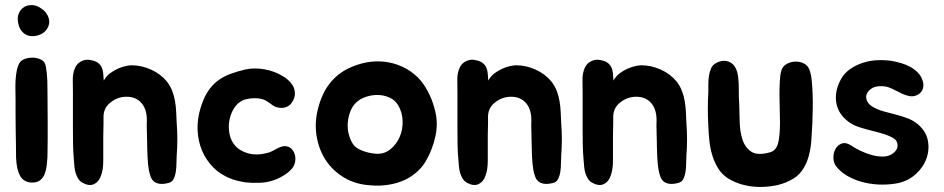

<svg xmlns="http://www.w3.org/2000/svg" viewBox="-20 -720 3702 753"><path d="M166 -379Q166 -351 166.5 -316Q167 -281 167 -243.5Q167 -206 167 -169.5Q167 -133 166 -102Q165 -87 163 -69.5Q161 -52 155 -37Q149 -22 136.5 -12.5Q124 -3 103 -4Q72 -6 58.5 -31Q45 -56 43 -101Q43 -124 42.5 -154Q42 -184 41.5 -215Q41 -246 41 -275.5Q41 -305 41 -329Q41 -343 40.5 -363Q40 -383 41 -404Q42 -425 46 -444.5Q50 -464 59 -477Q66 -485 79 -489.5Q92 -494 106.5 -494Q121 -494 134.5 -489Q148 -484 154 -475Q158 -469 160 -458Q162 -447 163.5 -433.5Q165 -420 165.5 -405.5Q166 -391 166 -379ZM128 -581Q97 -573 76.5 -587.5Q56 -602 51 -631Q47 -652 54 -668Q61 -684 75 -692.5Q89 -701 107 -700Q125 -699 143 -686Q160 -674 167.5 -658Q175 -642 172.5 -627Q170 -612 159 -599.5Q148 -587 128 -581Z M266 -357Q266 -380 265.5 -406Q265 -432 274 -453Q282 -472 300.5 -480.5Q319 -489 337 -484Q355 -481 365 -473Q375 -465 379.5 -454.5Q384 -444 385 -430.5Q386 -417 387 -404Q397 -422 412 -433Q427 -444 443 -451Q459 -458 473.5 -461Q488 -464 496 -464Q534 -464 571.5 -447.5Q609 -431 634 -401Q648 -383 655.5 -363.5Q663 -344 666.5 -323Q670 -302 671 -280.5Q672 -259 673 -237Q678 -173 673 -110Q672 -97 672 -80Q672 -63 669.5 -46.5Q667 -30 660.5 -17.5Q654 -5 639 -2Q618 3 604.5 0.5Q591 -2 583 -9Q575 -16 571 -27Q567 -38 564 -52Q562 -63 560.5 -77.5Q559 -92 558.5 -107Q558 -122 557.5 -136.5Q557 -151 557 -163Q557 -182 556 -205Q555 -228 556 -248Q556 -295 531.5 -319.5Q507 -344 465 -340Q433 -336 409 -314.5Q385 -293 386 -259Q386 -246 386 -235Q386 -224 385.5 -213Q385 -202 385 -189Q385 -176 385 -160Q385 -127 385 -90.5Q385 -54 376 -31Q368 -7 349 2Q330 11 304 -3Q293 -9 286.5 -19.5Q280 -30 276.5 -42Q273 -54 272 -66.5Q271 -79 270 -90Q267 -123 266.5 -151.5Q266 -180 266 -213Z M1128 -385Q1136 -371 1136.5 -355Q1137 -339 1129 -325Q1120 -307 1103.5 -300.5Q1087 -294 1067 -299Q1058 -301 1051 -306Q1044 -311 1036.5 -316.5Q1029 -322 1019.5 -327Q1010 -332 995 -334Q980 -336 962.5 -334Q945 -332 931 -326Q909 -315 896 -292.5Q883 -270 879 -244.5Q875 -219 880.5 -193Q886 -167 902 -149Q914 -135 933.5 -126Q953 -117 971 -115Q988 -113 1005 -115.5Q1022 -118 1038 -123Q1050 -128 1065 -136.5Q1080 -145 1094 -147Q1112 -147 1122 -137.5Q1132 -128 1136 -114.5Q1140 -101 1137.5 -86Q1135 -71 1126 -60Q1114 -45 1092 -31.5Q1070 -18 1050 -12Q1026 -4 996.5 -3Q967 -2 941 -5Q929 -7 916 -10Q903 -13 891 -17Q847 -33 817.5 -62.5Q788 -92 772.5 -129Q757 -166 755 -208Q753 -250 765 -291Q776 -330 792.5 -357Q809 -384 831.5 -401.5Q854 -419 882 -429.5Q910 -440 944 -448Q979 -455 1018 -448Q1057 -441 1088 -422Q1112 -409 1128 -385Z M1347 -452Q1380 -468 1416 -475Q1452 -482 1487.5 -478Q1523 -474 1556.5 -459Q1590 -444 1618 -417Q1641 -394 1658 -361.5Q1675 -329 1683 -298Q1700 -243 1688 -187Q1676 -131 1647 -83Q1633 -61 1612.5 -43.5Q1592 -26 1569 -15Q1539 -1 1504 4.5Q1469 10 1436 7Q1376 4 1330.5 -23Q1285 -50 1257.5 -92Q1230 -134 1221.5 -187.5Q1213 -241 1228 -297Q1244 -357 1274.5 -394.5Q1305 -432 1347 -452ZM1377 -318Q1362 -304 1354 -283Q1346 -262 1344 -239.5Q1342 -217 1347.5 -194.5Q1353 -172 1365 -154Q1375 -139 1401 -129Q1427 -119 1455 -117Q1487 -115 1511 -134.5Q1535 -154 1547.5 -183Q1560 -212 1559 -246Q1558 -280 1541 -308Q1529 -328 1507.5 -337.5Q1486 -347 1462.5 -347.5Q1439 -348 1416 -340.5Q1393 -333 1377 -318Z M1774 -357Q1774 -380 1773.5 -406Q1773 -432 1782 -453Q1790 -472 1808.5 -480.5Q1827 -489 1845 -484Q1863 -481 1873 -473Q1883 -465 1887.5 -454.5Q1892 -444 1893 -430.5Q1894 -417 1895 -404Q1905 -422 1920 -433Q1935 -444 1951 -451Q1967 -458 1981.5 -461Q1996 -464 2004 -464Q2042 -464 2079.5 -447.5Q2117 -431 2142 -401Q2156 -383 2163.5 -363.5Q2171 -344 2174.5 -323Q2178 -302 2179 -280.5Q2180 -259 2181 -237Q2186 -173 2181 -110Q2180 -97 2180 -80Q2180 -63 2177.5 -46.5Q2175 -30 2168.5 -17.5Q2162 -5 2147 -2Q2126 3 2112.5 0.5Q2099 -2 2091 -9Q2083 -16 2079 -27Q2075 -38 2072 -52Q2070 -63 2068.5 -77.5Q2067 -92 2066.5 -107Q2066 -122 2065.5 -136.5Q2065 -151 2065 -163Q2065 -182 2064 -205Q2063 -228 2064 -248Q2064 -295 2039.5 -319.5Q2015 -344 1973 -340Q1941 -336 1917 -314.5Q1893 -293 1894 -259Q1894 -246 1894 -235Q1894 -224 1893.5 -213Q1893 -202 1893 -189Q1893 -176 1893 -160Q1893 -127 1893 -90.5Q1893 -54 1884 -31Q1876 -7 1857 2Q1838 11 1812 -3Q1801 -9 1794.5 -19.5Q1788 -30 1784.5 -42Q1781 -54 1780 -66.5Q1779 -79 1778 -90Q1775 -123 1774.5 -151.5Q1774 -180 1774 -213Z M2265 -357Q2265 -380 2264.5 -406Q2264 -432 2273 -453Q2281 -472 2299.5 -480.5Q2318 -489 2336 -484Q2354 -481 2364 -473Q2374 -465 2378.5 -454.5Q2383 -444 2384 -430.5Q2385 -417 2386 -404Q2396 -422 2411 -433Q2426 -444 2442 -451Q2458 -458 2472.5 -461Q2487 -464 2495 -464Q2533 -464 2570.5 -447.5Q2608 -431 2633 -401Q2647 -383 2654.5 -363.5Q2662 -344 2665.5 -323Q2669 -302 2670 -280.5Q2671 -259 2672 -237Q2677 -173 2672 -110Q2671 -97 2671 -80Q2671 -63 2668.5 -46.5Q2666 -30 2659.5 -17.5Q2653 -5 2638 -2Q2617 3 2603.5 0.5Q2590 -2 2582 -9Q2574 -16 2570 -27Q2566 -38 2563 -52Q2561 -63 2559.5 -77.5Q2558 -92 2557.5 -107Q2557 -122 2556.5 -136.5Q2556 -151 2556 -163Q2556 -182 2555 -205Q2554 -228 2555 -248Q2555 -295 2530.5 -319.5Q2506 -344 2464 -340Q2432 -336 2408 -314.5Q2384 -293 2385 -259Q2385 -246 2385 -235Q2385 -224 2384.5 -213Q2384 -202 2384 -189Q2384 -176 2384 -160Q2384 -127 2384 -90.5Q2384 -54 2375 -31Q2367 -7 2348 2Q2329 11 2303 -3Q2292 -9 2285.5 -19.5Q2279 -30 2275.5 -42Q2272 -54 2271 -66.5Q2270 -79 2269 -90Q2266 -123 2265.5 -151.5Q2265 -180 2265 -213Z M3166 -238Q3164 -205 3162 -171.5Q3160 -138 3151.5 -107Q3143 -76 3125.5 -51Q3108 -26 3076 -11Q3048 3 3016 8.5Q2984 14 2952 13Q2920 12 2890 3.5Q2860 -5 2836 -20Q2812 -35 2797 -59Q2782 -83 2773.5 -111Q2765 -139 2762 -169Q2759 -199 2758 -225Q2754 -294 2758 -361Q2758 -374 2758 -390.5Q2758 -407 2760.5 -423Q2763 -439 2769 -452.5Q2775 -466 2789 -473Q2819 -489 2844.5 -475Q2870 -461 2875 -417Q2878 -394 2877.5 -366Q2877 -338 2879 -315Q2880 -281 2881 -241.5Q2882 -202 2892.5 -171Q2903 -140 2927.5 -124.5Q2952 -109 3001 -123Q3024 -130 3031.5 -158Q3039 -186 3039 -241Q3039 -265 3038 -294Q3037 -323 3037 -351.5Q3037 -380 3038.5 -404.5Q3040 -429 3044 -442Q3049 -460 3065 -469Q3081 -478 3099 -478.5Q3117 -479 3133 -471Q3149 -463 3155 -445Q3161 -429 3163.5 -404.5Q3166 -380 3167 -351.5Q3168 -323 3167.5 -293.5Q3167 -264 3166 -238Z M3487 -176Q3468 -188 3444.5 -195Q3421 -202 3396.5 -208Q3372 -214 3349 -221.5Q3326 -229 3307 -243Q3266 -274 3259.5 -319.5Q3253 -365 3279 -411Q3293 -435 3316 -450.5Q3339 -466 3366.5 -474.5Q3394 -483 3423 -484Q3452 -485 3478 -481Q3495 -478 3514 -472.5Q3533 -467 3549.5 -458Q3566 -449 3579.5 -435.5Q3593 -422 3599 -402Q3603 -389 3600.5 -377Q3598 -365 3590.5 -357Q3583 -349 3571.5 -345Q3560 -341 3547 -343Q3532 -346 3519 -352Q3506 -358 3493 -365Q3480 -372 3466.5 -377Q3453 -382 3438 -382Q3415 -383 3400 -374Q3385 -365 3379.5 -352Q3374 -339 3380.5 -324Q3387 -309 3408 -298Q3427 -288 3450 -282Q3473 -276 3495.5 -270Q3518 -264 3539.5 -256Q3561 -248 3578 -234Q3611 -207 3618.5 -171Q3626 -135 3614 -100Q3602 -65 3572.5 -38Q3543 -11 3503 -2Q3474 4 3440.5 4Q3407 4 3374.5 -3Q3342 -10 3312.5 -25Q3283 -40 3263 -63Q3249 -79 3248.5 -99.5Q3248 -120 3256.5 -135.5Q3265 -151 3281 -157Q3297 -163 3317 -150Q3333 -139 3355 -128.5Q3377 -118 3399 -112Q3421 -106 3441.5 -106Q3462 -106 3477 -115Q3499 -129 3500 -147.5Q3501 -166 3487 -176Z"/></svg>

Font: Jua
Style: Regular
Weight: 400
Version: Version 1.001